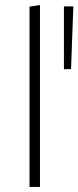

<svg xmlns="http://www.w3.org/2000/svg" viewBox="-20 -734 308 754"><path d="M96 0V-708L137 -714V0ZM259 -463 231 -462V-709H268Z"/></svg>

Font: Ysabeau Office ExtraLight
Style: Regular
Weight: 250
Designer: Christian Thalmann (Catharsis Fonts)
Version: Version 2.001;gftools[0.9.30]; featfreeze: tnum,lnum,ss02